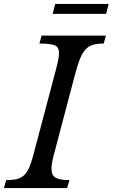

<svg xmlns="http://www.w3.org/2000/svg" viewBox="-48 -950 569 970"><path d="M224 -168Q212 -124 212 -98Q212 -64 233.5 -52Q255 -40 303 -40L291 0H-28L-17 -40Q13 -40 34 -44.5Q55 -49 70.5 -62Q86 -75 97 -98Q108 -121 118 -158L235 -600Q250 -655 250 -682Q250 -713 227.5 -721.5Q205 -730 151 -730L162 -770H487L476 -730Q443 -730 421 -723.5Q399 -717 383 -699Q367 -681 354.5 -649Q342 -617 329 -566ZM218 -880 231 -930H501L488 -880Z"/></svg>

Font: SVN-Libre Baskerville
Style: Italic
Weight: 400
Italic angle: -14°
Designer: Pablo Impallari, Rodrigo Fuenzalida
Foundry: Pablo Impallari, Rodrigo Fuenzalida
Version: Version 1.000; ttfautohint (v1.8.4)